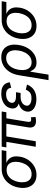

<svg xmlns="http://www.w3.org/2000/svg" viewBox="1119 -1712 797 3075"><g transform="rotate(-90 1517.5 -174.5)"><path d="M252.4 11.7Q177.7 11.7 127.7 -23.7Q77.6 -59.1 57.1 -122.3Q36.6 -185.5 50.3 -269.5Q64.5 -353.5 106 -415.5Q147.5 -477.5 209 -511.7Q270.5 -545.9 344.7 -545.9H649.4L637.2 -471.2H397.9L332 -467.3Q277.3 -467.3 237.5 -440.2Q197.8 -413.1 173.3 -368.4Q148.9 -323.7 139.6 -270Q130.9 -216.8 140.1 -170.4Q149.4 -124 180.2 -95.5Q210.9 -66.9 265.6 -66.9Q320.8 -66.9 360.8 -95Q400.9 -123 425.8 -169.4Q450.7 -215.8 459.5 -270Q468.8 -324.7 458.7 -369.4Q448.7 -414.1 417.7 -440.7Q386.7 -467.3 332 -467.3L335.9 -489.3Q391.1 -489.3 434.6 -475.1Q478 -460.9 506.3 -432.1Q534.7 -403.3 545.4 -359.6Q556.2 -315.9 546.4 -256.3Q533.7 -178.7 492.2 -118.2Q450.7 -57.6 388.9 -22.9Q327.1 11.7 252.4 11.7Z M1117.2 3.9Q1055.2 3.9 1030.3 -28.8Q1005.4 -61.5 1015.1 -121.1L1081.1 -518.1H1168.9L1106.4 -143.1Q1100.1 -106 1106.4 -90.1Q1112.8 -74.2 1140.6 -74.2Q1154.8 -74.2 1162.4 -75.2Q1169.9 -76.2 1176.3 -78.1L1181.6 -4.4Q1170.9 -1.5 1153.6 1.2Q1136.2 3.9 1117.2 3.9ZM704.6 0 790.5 -518.1H877.9L792.5 0ZM694.3 -471.2 706.5 -545.9H1269.5L1257.3 -471.2Z M1465.3 9.8Q1401.4 9.8 1354.2 -10Q1307.1 -29.8 1283.9 -65.2Q1260.7 -100.6 1268.6 -147.5Q1272.5 -169.4 1284.9 -193.4Q1297.4 -217.3 1322.8 -237.8Q1348.1 -258.3 1390.6 -271.2Q1433.1 -284.2 1496.6 -284.2H1572.8L1566.4 -243.2H1501Q1462.4 -243.2 1432.9 -231.2Q1403.3 -219.2 1385.3 -199Q1367.2 -178.7 1362.8 -154.3Q1356 -115.7 1388.9 -92.3Q1421.9 -68.8 1482.4 -68.8Q1522 -68.8 1547.6 -79.3Q1573.2 -89.8 1589.8 -110.1Q1606.4 -130.4 1618.7 -159.7L1701.7 -140.1Q1683.6 -94.2 1651.6 -60.5Q1619.6 -26.9 1573.2 -8.5Q1526.9 9.8 1465.3 9.8ZM1493.2 -261.7Q1432.1 -261.7 1395.8 -273.2Q1359.4 -284.7 1341.6 -304Q1323.7 -323.2 1319.8 -346.4Q1315.9 -369.6 1319.8 -393.1Q1328.6 -443.8 1361.6 -479.5Q1394.5 -515.1 1444.8 -533.9Q1495.1 -552.7 1556.6 -552.7Q1616.2 -552.7 1654.3 -535.9Q1692.4 -519 1712.6 -488.5Q1732.9 -458 1737.8 -416.5L1649.9 -393.6Q1645 -432.1 1620.4 -453.6Q1595.7 -475.1 1543.9 -475.1Q1489.3 -475.1 1451.7 -451.7Q1414.1 -428.2 1408.7 -389.2Q1403.8 -355.5 1430.4 -336.2Q1457 -316.9 1512.7 -316.9H1578.1L1569.3 -261.7Z M1771.5 204.1 1850.6 -272.5Q1864.7 -357.9 1904.8 -420.7Q1944.8 -483.4 2004.9 -518.1Q2064.9 -552.7 2138.7 -552.7Q2211.4 -552.7 2260 -519.3Q2308.6 -485.8 2328.6 -424.1Q2348.6 -362.3 2335.4 -277.3Q2321.8 -189.5 2281.7 -124.5Q2241.7 -59.6 2183.6 -23.9Q2125.5 11.7 2057.1 11.7Q2005.4 11.7 1976.8 -5.6Q1948.2 -22.9 1934.6 -45.7Q1920.9 -68.4 1913.6 -84.5H1906.7L1859.4 204.1ZM2056.6 -66.9Q2107.9 -66.9 2146.7 -94.2Q2185.5 -121.6 2210.9 -168.5Q2236.3 -215.3 2245.6 -273.4Q2254.9 -330.6 2245.4 -376Q2235.8 -421.4 2206.3 -447.8Q2176.8 -474.1 2125 -474.1Q2075.2 -474.1 2036.6 -449Q1998 -423.8 1972.9 -378.9Q1947.8 -334 1937.5 -273.9Q1927.2 -212.9 1937.5 -166Q1947.8 -119.1 1977.8 -93Q2007.8 -66.9 2056.6 -66.9Z M2638.2 11.7Q2563.5 11.7 2513.4 -23.7Q2463.4 -59.1 2442.9 -122.3Q2422.4 -185.5 2436 -269.5Q2450.2 -353.5 2491.7 -415.5Q2533.2 -477.5 2594.7 -511.7Q2656.2 -545.9 2730.5 -545.9H3035.2L3022.9 -471.2H2783.7L2717.8 -467.3Q2663.1 -467.3 2623.3 -440.2Q2583.5 -413.1 2559.1 -368.4Q2534.7 -323.7 2525.4 -270Q2516.6 -216.8 2525.9 -170.4Q2535.2 -124 2565.9 -95.5Q2596.7 -66.9 2651.4 -66.9Q2706.5 -66.9 2746.6 -95Q2786.6 -123 2811.5 -169.4Q2836.4 -215.8 2845.2 -270Q2854.5 -324.7 2844.5 -369.4Q2834.5 -414.1 2803.5 -440.7Q2772.5 -467.3 2717.8 -467.3L2721.7 -489.3Q2776.9 -489.3 2820.3 -475.1Q2863.8 -460.9 2892.1 -432.1Q2920.4 -403.3 2931.2 -359.6Q2941.9 -315.9 2932.1 -256.3Q2919.4 -178.7 2877.9 -118.2Q2836.4 -57.6 2774.7 -22.9Q2712.9 11.7 2638.2 11.7Z"/></g></svg>

Font: Inter Variable
Style: Italic
Weight: 400
Italic angle: -9.39999°
Designer: Rasmus Andersson
Foundry: rsms
Version: Version 4.001;git-9221beed3